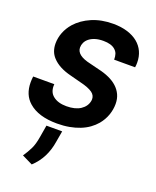

<svg xmlns="http://www.w3.org/2000/svg" viewBox="-187 -843 1029 1270"><g transform="rotate(20 327.5 -207.5)"><path d="M259.6 10.3Q127.8 10.3 59.3 -50.4Q3.2 -99.4 3.2 -187.1Q3.2 -197.1 3.9 -207.2Q4.6 -217.3 6 -228.3H154.8L154.1 -215.6Q154.1 -170.5 184.7 -146.3Q219.1 -118.6 279.1 -118.6Q340.6 -118.6 377.8 -143.1Q415.1 -168 422.6 -208.1Q423.7 -213.8 423.7 -219.8Q423.7 -247.2 400.2 -264.9Q371.4 -285.5 313.9 -299L237.9 -318.9Q149.5 -340.6 105.1 -389.2Q70 -426.8 70 -485.1Q70 -523.8 84.7 -562Q99.4 -600.1 128.2 -633.2Q170.1 -680.4 235.8 -708.8Q302.2 -737.2 384.9 -737.2Q441.8 -737.2 485.6 -723.5Q529.5 -709.9 559.7 -685.2Q589.8 -660.5 605.5 -626.1Q621.1 -591.6 621.1 -550.1Q621.1 -541.9 620.6 -533.4Q620 -524.9 618.6 -516H471.2Q471.2 -539.4 465.7 -555.8Q460.2 -572.1 445.3 -584.9Q418 -608.7 362.6 -608.7Q328.8 -608.7 304.2 -600.7Q279.5 -592.7 263.3 -579.5Q247.2 -566.4 239.3 -549.5Q231.5 -532.7 231.5 -514.9Q231.5 -458.8 332.7 -437.1L395.2 -421.5Q437.1 -412.3 471.4 -396.8Q505.7 -381.4 529.8 -359.4Q554 -337.4 567.3 -308.6Q580.6 -279.8 580.6 -243.6Q580.6 -204.2 566.8 -165Q552.9 -125.7 525.2 -92.3Q505.3 -68.9 478.9 -49.9Q452.4 -30.9 419 -17.6Q385.7 -4.3 345.9 3Q306.1 10.3 259.6 10.3ZM195.7 321.7 121.1 285.2Q143.8 252.1 160.5 218Q176.8 185 185.4 131L199.6 47.2H310.4L297.2 122.9Q278.8 245.4 195.7 321.7Z"/></g></svg>

Font: Linik Sans
Style: Bold Italic
Weight: 700
Italic angle: 9°
Designer: Fonts by Rasmus Andersson / Changes by Cristiano Sobral with parts from Marc Monis
Foundry: rsms
Version: Version 3.020; ttfautohint (v1.6)